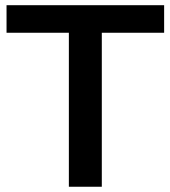

<svg xmlns="http://www.w3.org/2000/svg" viewBox="-20 -711 649 731"><path d="M242.2 0H367.6V-586.3H604.9V-691.2H4.9V-586.3H242.2Z"/></svg>

Font: LL Pando Sans
Style: Bold
Weight: 700
Designer: Joshua Smith
Foundry: Joshua Smith
Version: Version 1.000;Glyphs 3.2.1 (3258)